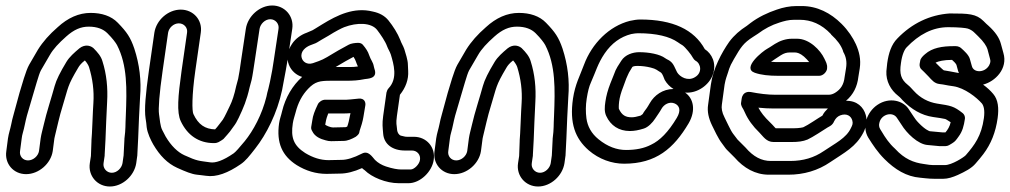

<svg xmlns="http://www.w3.org/2000/svg" viewBox="-20 -575 3677 699"><path d="M82 9C63 9 50 -7 53 -25L59 -71C60 -78 61 -85 63 -91C69 -111 72 -132 78 -154L100 -229C106 -247 121 -305 129 -319L161 -374C174 -397 194 -418 221 -442C249 -467 274 -478 303 -478C334 -478 356 -469 371 -454C390 -435 401 -420 406 -411C444 -337 442 -252 438 -153C436 -118 438 -108 433 -70V-68L430 -9L426 19C423 37 406 54 387 54C368 54 354 37 357 19L361 -8V-11L364 -66C365 -87 368 -176 370 -204C373 -255 368 -305 353 -352C348 -370 335 -385 320 -400C313 -406 304 -409 296 -409C289 -409 279 -407 269 -399C250 -383 233 -368 222 -350C199 -312 185 -284 179 -262C170 -228 148 -161 140 -124C133 -94 131 -90 128 -71L122 -25C119 -7 101 9 82 9ZM380 104C426 104 469 65 476 19L480 -10V-12L483 -71C485 -122 487 -174 490 -222C495 -281 488 -340 469 -398C455 -439 442 -458 409 -492C385 -517 350 -528 310 -528C267 -528 227 -510 190 -476C160 -450 136 -423 118 -394L86 -339C74 -318 59 -263 51 -237L30 -160C26 -146 23 -134 21 -123C17 -103 12 -91 9 -71L3 -25C-4 21 29 59 75 59C121 59 165 21 172 -25L178 -71C178 -71 179 -75 180 -80C188 -112 196 -151 208 -189C230 -260 224 -260 265 -329C269 -336 276 -345 289 -355C297 -346 302 -337 304 -331C317 -289 323 -245 320 -200C318 -176 315 -79 313 -65V-62L311 -7L307 19C300 65 334 104 380 104Z M661 -456 641 -317C628 -224 623 -166 638 -134C662 -83 703 -54 759 -54C774 -54 779 -60 788 -65C792 -67 796 -71 798 -74C804 -81 810 -87 817 -96L830 -114C837 -123 843 -133 849 -146C866 -182 878 -209 889 -258L896 -284C900 -302 903 -325 908 -357L925 -470C928 -488 945 -505 964 -505C983 -505 997 -488 994 -470L977 -357C974 -334 969 -307 963 -278L957 -252C954 -242 952 -233 950 -223C934 -158 902 -99 871 -61C852 -38 838 -22 831 -17C792 10 764 19 745 16C703 10 699 12 651 -10C627 -21 603 -44 583 -78C579 -86 576 -92 571 -101C563 -116 562 -140 559 -159C556 -179 560 -234 572 -317L592 -456C595 -474 612 -490 631 -490C650 -490 664 -474 661 -456ZM542 -456 522 -317C510 -232 505 -176 510 -144C512 -133 513 -123 514 -112C517 -89 529 -65 538 -49C562 -8 590 20 625 36C656 50 678 59 697 61C709 62 720 64 730 65C768 71 811 54 856 23C874 11 888 -7 909 -34C950 -86 989 -163 1007 -247L1012 -274C1018 -305 1023 -332 1027 -357L1044 -470C1051 -516 1017 -555 971 -555C925 -555 882 -516 875 -470L858 -357C854 -326 850 -303 847 -288L840 -262C833 -229 825 -206 817 -190C811 -178 798 -149 791 -139L778 -122C770 -111 769 -111 763 -104C727 -105 702 -121 684 -160C679 -171 678 -226 691 -317L711 -456C718 -502 684 -540 638 -540C592 -540 549 -502 542 -456Z M1275 -77C1290 -88 1288 -94 1289 -98C1294 -112 1301 -135 1303 -149L1310 -191C1312 -202 1307 -218 1286 -216C1260 -213 1244 -212 1242 -212H1164C1153 -212 1141 -204 1137 -195C1126 -172 1119 -154 1117 -137L1113 -113C1112 -107 1114 -102 1117 -97C1126 -78 1146 -69 1166 -64C1173 -62 1179 -61 1186 -61L1231 -62C1245 -62 1261 -69 1275 -77ZM1164 -121 1167 -137C1168 -142 1170 -149 1175 -162H1234C1239 -162 1243 -162 1256 -163L1253 -149C1252 -142 1248 -124 1244 -114L1238 -112L1193 -111C1181 -111 1166 -119 1164 -121ZM1509 7C1507 23 1488 42 1475 42H1440C1428 42 1409 39 1385 31C1370 26 1356 18 1345 7C1335 -4 1321 -28 1298 -16C1267 0 1242 7 1224 7L1176 8C1147 8 1119 -1 1091 -18C1049 -45 1038 -74 1046 -126C1048 -140 1053 -153 1056 -165C1065 -201 1080 -229 1102 -252C1127 -278 1144 -281 1184 -281H1236C1267 -281 1283 -282 1308 -287C1317 -289 1357 -287 1343 -325C1343 -326 1342 -329 1341 -333C1338 -350 1330 -356 1324 -374C1320 -387 1312 -399 1301 -412C1297 -417 1290 -419 1284 -419C1274 -419 1257 -417 1249 -412C1232 -402 1222 -398 1194 -381C1156 -358 1154 -357 1119 -345C1097 -338 1081 -351 1078 -366C1073 -389 1094 -404 1109 -410L1122 -415C1132 -418 1138 -423 1150 -430L1176 -445C1203 -462 1223 -472 1233 -476C1280 -494 1332 -493 1353 -466C1366 -449 1383 -424 1389 -407C1393 -396 1399 -388 1403 -376C1413 -342 1429 -290 1395 -254C1391 -250 1388 -243 1387 -238L1375 -153C1371 -123 1373 -113 1375 -88C1378 -50 1409 -27 1454 -27H1480C1498 -27 1512 -12 1509 7ZM1283 -333C1268 -331 1267 -331 1243 -331H1202C1229 -347 1251 -360 1267 -368C1276 -355 1276 -347 1283 -333ZM1559 7C1566 -39 1533 -77 1487 -77H1462C1453 -77 1451 -79 1440 -81C1432 -83 1427 -93 1426 -100C1424 -124 1421 -123 1425 -153L1436 -230C1457 -256 1468 -286 1466 -317C1466 -323 1465 -331 1465 -339C1465 -357 1456 -382 1452 -396C1448 -408 1441 -418 1437 -430C1428 -453 1411 -480 1394 -501C1380 -518 1361 -528 1337 -533C1269 -550 1208 -520 1154 -487L1128 -471C1118 -465 1117 -464 1111 -462L1097 -456C1077 -449 1056 -435 1043 -415C1006 -360 1038 -307 1080 -295C1045 -264 1019 -220 1007 -170C1004 -156 998 -141 996 -126C986 -55 1007 -8 1060 26C1094 47 1130 58 1169 58L1217 57C1242 57 1269 50 1298 37C1301 40 1304 42 1308 45C1333 70 1385 92 1432 92H1467C1510 92 1553 50 1559 7Z M1641 9C1622 9 1609 -7 1612 -25L1618 -71C1619 -78 1620 -85 1622 -91C1628 -111 1631 -132 1637 -154L1659 -229C1665 -247 1680 -305 1688 -319L1720 -374C1733 -397 1753 -418 1780 -442C1808 -467 1833 -478 1862 -478C1893 -478 1915 -469 1930 -454C1949 -435 1960 -420 1965 -411C2003 -337 2001 -252 1997 -153C1995 -118 1997 -108 1992 -70V-68L1989 -9L1985 19C1982 37 1965 54 1946 54C1927 54 1913 37 1916 19L1920 -8V-11L1923 -66C1924 -87 1927 -176 1929 -204C1932 -255 1927 -305 1912 -352C1907 -370 1894 -385 1879 -400C1872 -406 1863 -409 1855 -409C1848 -409 1838 -407 1828 -399C1809 -383 1792 -368 1781 -350C1758 -312 1744 -284 1738 -262C1729 -228 1707 -161 1699 -124C1692 -94 1690 -90 1687 -71L1681 -25C1678 -7 1660 9 1641 9ZM1939 104C1985 104 2028 65 2035 19L2039 -10V-12L2042 -71C2044 -122 2046 -174 2049 -222C2054 -281 2047 -340 2028 -398C2014 -439 2001 -458 1968 -492C1944 -517 1909 -528 1869 -528C1826 -528 1786 -510 1749 -476C1719 -450 1695 -423 1677 -394L1645 -339C1633 -318 1618 -263 1610 -237L1589 -160C1585 -146 1582 -134 1580 -123C1576 -103 1571 -91 1568 -71L1562 -25C1555 21 1588 59 1634 59C1680 59 1724 21 1731 -25L1737 -71C1737 -71 1738 -75 1739 -80C1747 -112 1755 -151 1767 -189C1789 -260 1783 -260 1824 -329C1828 -336 1835 -345 1848 -355C1856 -346 1861 -337 1863 -331C1876 -289 1882 -245 1879 -200C1877 -176 1874 -79 1872 -65V-62L1870 -7L1866 19C1859 65 1893 104 1939 104Z M2432 -251C2393 -251 2362 -228 2346 -200C2341 -192 2338 -186 2335 -182C2331 -176 2324 -168 2320 -160C2319 -159 2318 -158 2312 -154C2299 -150 2288 -148 2280 -148C2258 -148 2244 -155 2233 -179C2233 -179 2232 -188 2234 -205C2236 -221 2241 -239 2249 -259L2260 -289C2264 -299 2268 -306 2270 -311L2282 -331C2283 -332 2287 -335 2300 -335C2317 -335 2333 -333 2349 -329C2370 -324 2372 -319 2386 -311C2393 -305 2396 -293 2400 -284C2408 -270 2419 -259 2432 -251ZM2474 -238C2519 -234 2562 -266 2575 -303C2590 -345 2571 -380 2546 -396C2507 -467 2430 -504 2311 -504C2299 -504 2287 -502 2273 -499C2198 -480 2135 -417 2106 -339C2091 -298 2074 -269 2066 -216C2053 -126 2074 -71 2123 -28C2161 5 2208 21 2252 21C2369 21 2433 -35 2487 -126C2515 -174 2504 -218 2474 -238ZM2510 -294C2484 -278 2455 -295 2445 -312C2437 -327 2433 -343 2419 -353C2414 -357 2409 -358 2402 -363C2382 -378 2342 -385 2307 -385C2284 -385 2256 -376 2242 -354L2228 -332C2223 -324 2219 -315 2214 -301L2202 -271C2193 -248 2187 -226 2184 -205C2181 -185 2180 -168 2187 -153C2203 -118 2233 -98 2273 -98C2289 -98 2305 -101 2324 -107C2340 -112 2356 -129 2365 -143C2374 -157 2380 -164 2389 -180C2397 -194 2417 -207 2437 -198C2454 -190 2460 -173 2444 -146C2413 -94 2382 -63 2350 -48C2325 -35 2295 -29 2259 -29C2226 -29 2192 -41 2159 -68C2133 -89 2119 -115 2115 -144C2112 -167 2112 -191 2116 -216C2120 -242 2125 -261 2131 -274C2149 -314 2156 -343 2181 -380C2207 -418 2239 -441 2278 -451C2289 -453 2296 -454 2303 -454C2370 -454 2418 -442 2448 -421C2453 -417 2459 -414 2465 -410C2475 -403 2497 -376 2503 -364C2505 -360 2509 -356 2512 -354C2532 -344 2538 -310 2510 -294Z M2728 -310C2751 -302 2779 -299 2814 -299H2962C2977 -299 2989 -313 2991 -324V-326C2993 -341 2986 -351 2981 -362C2967 -392 2927 -434 2882 -434H2863C2842 -434 2820 -427 2801 -415C2786 -405 2776 -399 2774 -398C2757 -389 2679 -327 2728 -310ZM2787 -350C2799 -358 2804 -362 2823 -374C2834 -381 2844 -384 2855 -384H2874C2882 -384 2893 -381 2907 -369C2915 -362 2921 -355 2926 -349H2821C2808 -349 2797 -349 2787 -350ZM3060 -208C3087 -231 3101 -260 3105 -295L3110 -326C3115 -359 3108 -387 3096 -414C3085 -438 3068 -464 3044 -488C3004 -528 2955 -553 2899 -553H2880C2855 -553 2831 -548 2808 -540C2775 -529 2741 -513 2712 -491C2708 -488 2703 -484 2699 -481C2674 -465 2653 -447 2635 -423C2607 -383 2576 -325 2568 -267L2558 -194C2554 -169 2560 -144 2572 -119C2579 -104 2596 -69 2607 -55C2615 -45 2620 -36 2626 -30L2654 -2C2688 37 2730 61 2779 61H2850C2906 61 2958 46 3003 15C3055 -20 3096 -40 3123 -92C3133 -111 3138 -135 3132 -156C3124 -185 3100 -209 3060 -208ZM2994 -180C2986 -172 2980 -166 2974 -154C2960 -146 2921 -119 2905 -112C2903 -111 2889 -108 2869 -108H2804L2801 -111C2795 -118 2789 -124 2783 -130C2763 -149 2750 -166 2741 -183C2760 -181 2779 -180 2797 -180H2989ZM2804 -230C2774 -230 2744 -234 2713 -240C2707 -241 2684 -243 2680 -215L2678 -201C2677 -196 2679 -190 2681 -186C2685 -179 2689 -173 2692 -165C2703 -140 2721 -115 2745 -92C2758 -79 2770 -58 2796 -58H2862C2885 -58 2903 -60 2920 -67C2938 -75 2977 -101 2993 -111C3000 -115 3011 -119 3017 -134C3023 -145 3029 -151 3039 -155C3063 -164 3079 -152 3083 -136C3086 -125 3083 -119 3078 -109C3061 -72 3020 -53 2979 -25C2944 -1 2904 11 2857 11H2786C2753 11 2723 -4 2694 -38C2688 -45 2678 -53 2665 -67C2660 -73 2656 -79 2649 -88C2639 -101 2625 -134 2618 -147C2608 -166 2606 -182 2608 -194L2618 -267C2620 -278 2622 -286 2624 -292C2635 -322 2632 -326 2652 -360C2677 -403 2686 -418 2722 -441C2728 -445 2733 -448 2739 -452C2763 -470 2789 -484 2818 -493C2834 -498 2850 -503 2872 -503H2891C2933 -503 2971 -487 3005 -451L3006 -449C3028 -429 3042 -410 3049 -390C3049 -389 3050 -387 3050 -386C3060 -369 3064 -350 3060 -326L3055 -295C3052 -267 3041 -250 3020 -237C3013 -233 3006 -230 2996 -230Z M3471 -309C3437 -315 3437 -316 3416 -319C3411 -322 3393 -340 3386 -347C3396 -352 3416 -357 3446 -357C3450 -354 3460 -344 3462 -339L3468 -317C3469 -315 3470 -311 3471 -309ZM3559 -267C3603 -278 3650 -325 3633 -382L3624 -415C3618 -438 3603 -459 3579 -481C3574 -485 3568 -491 3561 -498C3534 -525 3506 -526 3439 -526H3437C3365 -521 3300 -490 3247 -435C3225 -413 3215 -381 3210 -345C3209 -335 3208 -325 3207 -316C3205 -279 3223 -247 3250 -226C3260 -218 3261 -215 3266 -210C3298 -177 3335 -155 3377 -149C3398 -146 3412 -144 3420 -142C3422 -142 3429 -138 3441 -130C3438 -115 3430 -102 3422 -93H3411L3368 -97H3366C3364 -97 3348 -103 3325 -127C3315 -137 3310 -145 3306 -151L3290 -175C3270 -209 3218 -223 3174 -193C3136 -167 3117 -114 3141 -74C3158 -47 3175 -21 3200 4C3238 42 3280 68 3330 72L3349 74C3359 75 3370 76 3385 76H3413C3431 76 3449 70 3467 62C3493 50 3517 38 3532 20C3543 8 3552 -4 3560 -14C3588 -51 3605 -94 3612 -145C3617 -181 3614 -212 3596 -233C3586 -245 3574 -256 3559 -267ZM3358 -47 3400 -43H3402H3422C3432 -43 3439 -49 3446 -53C3458 -60 3462 -67 3470 -78C3484 -97 3489 -116 3493 -143C3494 -151 3490 -159 3485 -163C3452 -189 3442 -190 3391 -198C3361 -203 3331 -217 3306 -245C3299 -252 3294 -259 3285 -266C3260 -286 3254 -306 3260 -345C3264 -376 3273 -395 3281 -403C3325 -449 3375 -476 3432 -476C3472 -476 3496 -473 3503 -471C3522 -465 3530 -453 3541 -443C3562 -423 3572 -406 3575 -396L3584 -362C3587 -352 3586 -347 3581 -337C3565 -309 3524 -309 3518 -335L3511 -360C3507 -375 3490 -390 3480 -399C3470 -408 3461 -407 3453 -407C3410 -407 3374 -401 3348 -378C3341 -372 3331 -363 3330 -353L3328 -342C3327 -334 3330 -326 3335 -322C3338 -319 3348 -310 3360 -297C3373 -283 3382 -271 3401 -269C3420 -267 3421 -265 3451 -261C3492 -255 3536 -220 3555 -198C3561 -190 3566 -175 3562 -145C3553 -80 3528 -47 3496 -10C3490 -3 3445 26 3420 26H3392C3379 26 3369 26 3363 25L3343 22C3306 17 3273 4 3239 -33L3238 -34C3217 -53 3203 -74 3190 -96L3185 -104C3180 -112 3179 -120 3182 -130C3190 -160 3231 -170 3246 -145L3262 -121C3280 -91 3322 -49 3358 -47Z"/></svg>

Font: AppleStorm
Style: XbdOutIta
Weight: 800
Foundry: Cannot Into Space Fonts
Version: Version 1.01